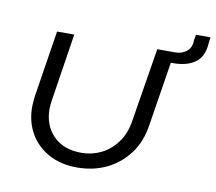

<svg xmlns="http://www.w3.org/2000/svg" viewBox="-70 -676 868 770"><g transform="rotate(10 363.5 -290.5)"><path d="M595 -510 547 -208Q537 -137 500.5 -88Q464 -39 410 -13Q356 13 290 13Q223 13 173.5 -14.5Q124 -42 97.5 -89Q71 -136 71 -195Q71 -204 72 -215.5Q73 -227 74 -237L117 -510H187L144 -233Q143 -225 142 -216.5Q141 -208 141 -200Q141 -133 182.5 -90.5Q224 -48 297 -48Q339 -48 376.5 -66Q414 -84 441.5 -121Q469 -158 477 -214L525 -510ZM557 -466 564 -510H600Q625 -510 644.5 -525.5Q664 -541 664 -572L668 -594H727L724 -571Q721 -515 687.5 -490.5Q654 -466 597 -466Z"/></g></svg>

Font: MuseoModerno Light
Style: Italic
Weight: 300
Italic angle: -9°
Designer: Pablo Cosgaya, Héctor Gatti, Marcela Romero, and the Authors of The MuseoModerno Project.
Foundry: Omnibus-Type Team
Version: Version 1.003